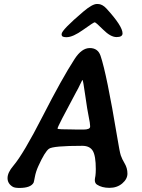

<svg xmlns="http://www.w3.org/2000/svg" viewBox="-20 -948 706 957"><path d="M395.5 -302.2Q429.2 -302.2 429.2 -316.9V-319.8Q429.2 -333 422.4 -365Q415.5 -397 404.8 -472.9Q394 -548.8 391.6 -548.8H390.6Q389.6 -548.8 385.7 -540Q381.8 -531.2 378.4 -525.4L368.7 -505.4L366.7 -502.4L365.2 -499L363.8 -496.1L361.8 -493.2Q267.1 -317.4 267.1 -308.6V-306.6Q267.1 -302.7 346.7 -302.7L364.3 -302.2ZM463.4 -928.2H467.3Q489.7 -928.2 510.7 -905.3Q590.8 -817.9 590.8 -781.7Q590.8 -763.2 561 -763.2Q531.2 -763.2 494.4 -800Q457.5 -836.9 452.1 -836.9Q446.8 -836.9 395 -799.8Q343.3 -762.7 312.5 -762.7H308.6Q287.1 -762.7 287.1 -775.4V-778.3Q287.1 -798.3 396.5 -891.1Q440.4 -928.2 463.4 -928.2ZM481 -670.4Q511.7 -580.6 564.5 -263.2Q576.2 -191.4 582 -173.6Q587.9 -155.8 601.6 -132.8Q615.2 -109.9 615.2 -82.8Q615.2 -55.7 589.4 -33.7Q563.5 -11.7 525.6 -11.7Q487.8 -11.7 463.4 -27.8Q452.6 -34.7 452.6 -50.8L453.6 -60.5L455.6 -71.3Q457.5 -85.4 457.5 -105Q457.5 -171.4 442.4 -196.3Q427.2 -221.2 390.1 -221.2Q244.6 -221.2 224.1 -206.5Q203.6 -191.9 170.9 -119.6Q158.7 -92.8 153.8 -66.4Q148.9 -40 147.5 -37.6Q133.3 -11.2 76.7 -11.2Q53.2 -11.2 43.5 -17.1Q17.6 -32.7 17.6 -60.3Q17.6 -87.9 46.4 -121.6Q96.7 -180.7 193.1 -369.4Q289.6 -558.1 352.1 -654.3Q387.2 -708.5 427.5 -708.5Q467.8 -708.5 481 -670.4Z"/></svg>

Font: Averia Libre
Style: Bold Italic
Weight: 700
Italic angle: -6.90001°
Version: Version 1.002